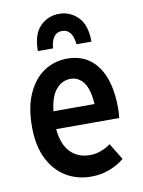

<svg xmlns="http://www.w3.org/2000/svg" viewBox="-84 -791 640 861"><g transform="rotate(-10 236.0 -361.0)"><path d="M38 -254Q38 -344 65.5 -405Q93 -466 140 -497.5Q187 -529 247 -529Q335 -529 384 -461.5Q433 -394 433 -269Q433 -257 432 -246Q431 -235 430 -226H143Q150 -154 184.5 -119.5Q219 -85 273 -85Q299 -85 324 -94.5Q349 -104 367 -118L413 -43Q385 -19 345.5 -4Q306 11 262 11Q197 11 146.5 -20Q96 -51 67 -110Q38 -169 38 -254ZM245 -437Q208 -437 180.5 -406.5Q153 -376 145 -307H332Q327 -378 303.5 -407.5Q280 -437 245 -437ZM367 -585H299Q292 -655 245 -655Q198 -655 192 -585H123Q123 -661 158.5 -697Q194 -733 245 -733Q296 -733 331.5 -696.5Q367 -660 367 -585Z"/></g></svg>

Font: Radio Canada Condensed Medium
Style: Regular
Weight: 500
Width: 3
Designer: Charles Daoud, Etienne Aubert Bonn, Alexandre Saumier Demers, Jacques Le Bailly
Foundry: Radio-Canada
Version: Version 2.104; ttfautohint (v1.8.4.7-5d5b);gftools[0.9.28.de